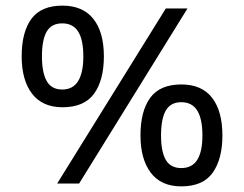

<svg xmlns="http://www.w3.org/2000/svg" viewBox="-20 -652 868 682"><path d="M569 -622H646L261 0H183ZM202 -271Q131 -271 94 -319Q57 -367 57 -452Q57 -538 91.5 -585Q126 -632 202 -632Q274 -632 311.5 -585Q349 -538 349 -452Q349 -367 314 -319Q279 -271 202 -271ZM201 -334Q239 -334 257.5 -364Q276 -394 276 -452Q276 -511 257.5 -540Q239 -569 201 -569Q163 -569 146 -540Q129 -511 129 -452Q129 -394 146 -364Q163 -334 201 -334ZM624 10Q552 10 515.5 -38.5Q479 -87 479 -171Q479 -257 513.5 -304.5Q548 -352 624 -352Q697 -352 733.5 -304.5Q770 -257 770 -171Q770 -87 735.5 -38.5Q701 10 624 10ZM624 -55Q662 -55 680.5 -84Q699 -113 699 -171Q699 -230 680.5 -259.5Q662 -289 624 -289Q586 -289 569 -259.5Q552 -230 552 -171Q552 -113 569 -84Q586 -55 624 -55Z"/></svg>

Font: kannada15
Style: Book
Weight: 400
Designer: Jelle Bosma - Monotype Design Team
Foundry: Monotype Imaging Inc.
Version: Version 2.003